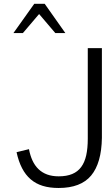

<svg xmlns="http://www.w3.org/2000/svg" viewBox="-20 -959 545 990"><path d="M49.3 -788.6 156.7 -939.5H210.4L316.9 -788.6H265.1L181.6 -886.7L98.1 -788.6ZM129.4 -189.9Q135.7 -156.7 147.7 -130.9Q159.7 -105 178.5 -86.9Q197.3 -68.8 223.1 -59.3Q249 -49.8 282.7 -49.8Q323.7 -49.8 352.3 -61.8Q380.9 -73.7 398.7 -97.9Q416.5 -122.1 424.6 -158.4Q432.6 -194.8 432.6 -243.7V-710.9H505.4V-248Q503.4 -118.2 450 -54Q396.5 10.3 282.2 10.3Q235.8 10.3 200.2 -0.7Q164.6 -11.7 138.2 -34.4Q111.8 -57.1 93.8 -91.8Q75.7 -126.5 65.4 -174.3Z"/></svg>

Font: Ride Light
Style: Regular
Weight: 300
Version: Version 3.000